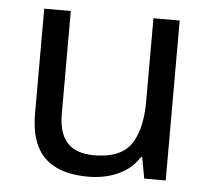

<svg xmlns="http://www.w3.org/2000/svg" viewBox="-44 -584 707 641"><g transform="rotate(5 309.0 -263.0)"><path d="M533 -536V0H461L448 -71H444Q427 -43 400 -25Q373 -7 341 1.5Q309 10 274 10Q210 10 166.5 -10.5Q123 -31 101 -74Q79 -117 79 -185V-536H168V-191Q168 -127 197 -95Q226 -63 287 -63Q376 -63 410.5 -113Q445 -163 445 -257V-536Z"/></g></svg>

Font: ltamil15
Style: Book
Weight: 400
Designer: Jelle Bosma - Monotype Design Team
Foundry: Monotype Imaging Inc.
Version: Version 2.003